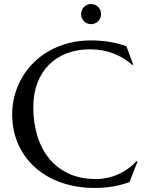

<svg xmlns="http://www.w3.org/2000/svg" viewBox="-20 -911 717 946"><path d="M636.2 -592.8 631.8 -590.8Q593.8 -626 540.3 -647Q486.8 -668 422.9 -668Q361.3 -668 310.1 -648.7Q258.8 -629.4 221.9 -592.8Q185.1 -556.2 164.6 -502.9Q144 -449.7 144 -381.8Q144 -307.1 163.6 -242.4Q183.1 -177.7 221.7 -130.4Q260.3 -83 318.1 -55.9Q376 -28.8 453.1 -28.8Q481 -28.8 508.8 -34.7Q536.6 -40.5 562.3 -52Q587.9 -63.5 610.6 -79.8Q633.3 -96.2 651.9 -117.2L657.2 -113.8L618.2 -14.2Q581.5 0 537.4 7.6Q493.2 15.1 448.2 15.1Q357.9 15.1 283 -11Q208 -37.1 154.1 -85Q100.1 -132.8 70.1 -200Q40 -267.1 40 -349.1Q40 -395.5 52 -440.4Q64 -485.4 86.9 -525.9Q109.9 -566.4 143.6 -600.3Q177.2 -634.3 220.5 -659.2Q263.7 -684.1 315.7 -698Q367.7 -711.9 428.2 -711.9Q522.5 -711.9 603 -683.1ZM379.4 -841.3Q379.4 -851.6 383.3 -860.8Q387.2 -870.1 393.8 -876.7Q400.4 -883.3 409.2 -887.2Q418 -891.1 428.2 -891.1Q449.2 -891.1 463.6 -876.7Q478 -862.3 478 -841.3Q478 -831.1 474.1 -822Q470.2 -813 463.6 -806.4Q457 -799.8 447.8 -795.9Q438.5 -792 428.2 -792Q418 -792 409.2 -795.9Q400.4 -799.8 393.8 -806.4Q387.2 -813 383.3 -822Q379.4 -831.1 379.4 -841.3Z"/></svg>

Font: Marcellus
Style: Regular
Weight: 400
Designer: Astigmatic (AOETI)
Foundry: Astigmatic (AOETI)
Version: Version 1.000